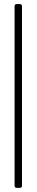

<svg xmlns="http://www.w3.org/2000/svg" viewBox="-20 -727 180 946"><path d="M51.8 187.5V-695.8Q51.8 -707 63 -707H77.1Q88.4 -707 88.4 -695.8V187.5Q88.4 198.7 77.1 198.7H63Q51.8 198.7 51.8 187.5Z"/></svg>

Font: UnifrakturMaguntia
Style: Book
Weight: 400
Designer: j. 'mach' wust, Gerrit Ansmann, Georg Duffner, based on a font by Peter Wiegel, original typeface by Carl Albert Fahrenw
Version: Version 2017-03-19